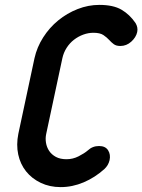

<svg xmlns="http://www.w3.org/2000/svg" viewBox="-20 -755 582 785"><path d="M339 -140Q358 -158 385 -158Q411 -158 422 -140.5Q433 -123 428 -100Q423 -79 407 -64Q368 -29 322 -9.5Q276 10 228 10Q183 10 146.5 -7.5Q110 -25 86.5 -54.5Q63 -84 54.5 -123.5Q46 -163 55 -208L121 -517Q131 -562 156.5 -602Q182 -642 218 -671.5Q254 -701 297.5 -718Q341 -735 386 -735Q443 -735 476.5 -715.5Q510 -696 534 -661Q545 -643 541 -624Q536 -602 516.5 -584.5Q497 -567 472 -567Q455 -567 445 -574.5Q435 -582 427 -591Q417 -602 403 -611.5Q389 -621 362 -621Q341 -621 320.5 -613.5Q300 -606 282.5 -592.5Q265 -579 252.5 -559.5Q240 -540 235 -517L169 -208Q165 -190 168 -171.5Q171 -153 181 -138Q191 -123 208.5 -113.5Q226 -104 252 -104Q278 -104 301.5 -116Q325 -128 339 -140Z"/></svg>

Font: VDS
Style: Bold Italic
Weight: 700
Designer: artmaker
Foundry: artmaker
Version: Version 1.000 2009 initial release